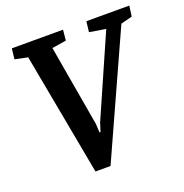

<svg xmlns="http://www.w3.org/2000/svg" viewBox="-120 -756 839 874"><g transform="rotate(-20 299.5 -319.5)"><path d="M196 9 86 -584 24 -597 30 -648H278L273 -597L204 -586L272 -193L274 -152H279L292 -193L464 -584L385 -597L391 -648H599L592 -597L537 -583L269 9Z"/></g></svg>

Font: Faustina SemiBold
Style: Italic
Weight: 600
Italic angle: -8°
Designer: Alfonso Garcia
Foundry: http://www.omnibus-type.com
Version: Version 1.200